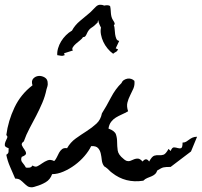

<svg xmlns="http://www.w3.org/2000/svg" viewBox="-39 -746 843 802"><path d="M673.8 -48.8Q662.1 -48.8 655.8 -48.3Q649.4 -47.9 644.5 -46.9Q639.6 -45.9 633.8 -43Q627.9 -40 618.2 -34.2Q614.3 -23.4 607.9 -18.1Q601.6 -12.7 593.3 -9.3Q585 -5.9 576.2 -2.4Q567.4 1 559.6 8.8Q485.4 20.5 428.7 -24.4Q421.9 -29.3 416.5 -35.2Q411.1 -41 404.3 -45.9Q399.4 -49.8 398.9 -49.3Q398.4 -48.8 394.5 -53.7Q387.7 -63.5 386.2 -77.6Q384.8 -91.8 381.8 -105Q378.9 -118.2 370.6 -127.4Q362.3 -136.7 341.8 -135.7Q332 -115.2 314 -94.2Q295.9 -73.2 273.4 -56.6Q251 -40 226.1 -29.3Q201.2 -18.6 178.7 -18.6Q170.9 3.9 151.9 15.1Q132.8 26.4 111.3 32.2Q109.4 33.2 103.5 34.7Q97.7 36.1 96.7 36.1Q83 37.1 75.2 31.2Q67.4 25.4 60.5 18.6Q53.7 11.7 45.9 5.9Q38.1 0 24.4 0Q13.7 -25.4 2.9 -49.8Q-7.8 -74.2 -12.7 -99.6Q-3.9 -104.5 -3.4 -111.8Q-2.9 -119.1 -2.9 -127Q-18.6 -131.8 -19 -139.2Q-19.5 -146.5 -16.1 -154.3Q-12.7 -162.1 -9.3 -169.4Q-5.9 -176.8 -12.7 -181.6Q-4.9 -241.2 21.5 -296.9Q47.9 -352.5 96.7 -389.6Q90.8 -408.2 100.1 -418Q109.4 -427.7 122.6 -428.7Q135.7 -429.7 147.9 -422.4Q160.2 -415 160.2 -399.4Q161.1 -392.6 159.2 -385.7Q157.2 -378.9 155.3 -373Q149.4 -343.8 137.7 -316.4Q126 -289.1 112.3 -262.7Q98.6 -236.3 84.5 -210Q70.3 -183.6 60.5 -155.3Q48.8 -147.5 52.7 -138.7Q56.6 -129.9 63 -121.6Q69.3 -113.3 69.8 -105.5Q70.3 -97.7 51.8 -90.8Q45.9 -77.1 54.7 -66.9Q63.5 -56.6 69.3 -45.9Q77.1 -44.9 84.5 -45.9Q91.8 -46.9 96.7 -54.7Q108.4 -46.9 117.7 -51.8Q127 -56.6 137.2 -64Q147.5 -71.3 159.7 -76.2Q171.9 -81.1 187.5 -73.2Q194.3 -80.1 198.7 -89.8Q203.1 -99.6 208 -108.4Q212.9 -117.2 220.2 -123Q227.5 -128.9 241.2 -127Q254.9 -151.4 277.3 -167.5Q299.8 -183.6 322.8 -198.2Q345.7 -212.9 363.8 -229.5Q381.8 -246.1 386.7 -272.5Q405.3 -301.8 424.3 -338.4Q443.4 -375 468.8 -399.4Q471.7 -407.2 478.5 -411.6Q485.4 -416 493.2 -417.5Q501 -418.9 508.8 -416.5Q516.6 -414.1 522.5 -408.2Q524.4 -390.6 518.1 -376Q511.7 -361.3 504.4 -347.2Q497.1 -333 493.2 -317.4Q489.3 -301.8 496.1 -281.2Q482.4 -273.4 469.2 -267.6Q456.1 -261.7 444.8 -254.9Q433.6 -248 425.3 -237.3Q417 -226.6 414.1 -209Q440.4 -199.2 445.3 -184.6Q450.2 -169.9 450.2 -152.8Q450.2 -135.7 452.6 -117.7Q455.1 -99.6 477.5 -82Q481.4 -79.1 482.9 -77.6Q484.4 -76.2 489.3 -74.2Q499 -71.3 506.8 -74.7Q514.6 -78.1 522 -81.1Q529.3 -84 537.6 -83.5Q545.9 -83 556.6 -71.3Q571.3 -89.8 584 -71.3Q595.7 -92.8 605.5 -95.7Q615.2 -98.6 624.5 -97.7Q633.8 -96.7 643.6 -99.6Q653.3 -102.5 665 -124L673.8 -115.2Q679.7 -130.9 688 -130.4Q696.3 -129.9 704.1 -127.4Q711.9 -125 717.8 -127.4Q723.6 -129.9 723.6 -150.4Q732.4 -150.4 738.8 -154.3Q745.1 -158.2 751.5 -163.1Q757.8 -168 765.6 -171.4Q773.4 -174.8 784.2 -174.8L758.8 -113.3ZM433.6 -521.5Q420.9 -530.3 410.2 -543.5Q399.4 -556.6 392.6 -571.3Q385.7 -585.9 382.8 -601.6Q379.9 -617.2 382.8 -630.9Q374 -646.5 371.1 -662.1Q369.1 -656.2 369.1 -652.3Q355.5 -637.7 343.3 -630.4Q331.1 -623 323.2 -604.5Q321.3 -599.6 317.9 -595.2Q314.5 -590.8 307.6 -590.8Q304.7 -585 295.4 -577.6Q286.1 -570.3 277.8 -563Q269.5 -555.7 265.1 -548.3Q260.7 -541 265.6 -535.2L228.5 -523.4L231.4 -515.6Q222.7 -511.7 215.3 -513.2Q208 -514.6 200.2 -515.6Q199.2 -529.3 203.6 -544.4Q208 -559.6 216.3 -573.2Q224.6 -586.9 236.3 -598.6Q248 -610.4 261.7 -618.2Q273.4 -640.6 295.9 -659.2Q318.4 -677.7 337.9 -694.3L361.3 -717.8Q369.1 -725.6 378.4 -726.1Q387.7 -726.6 396.5 -722.7Q404.3 -724.6 410.6 -724.1Q417 -723.6 420.9 -720.7Q422.9 -711.9 423.3 -704.6Q423.8 -697.3 424.3 -690.4Q424.8 -683.6 426.8 -675.8Q428.7 -668 434.6 -659.2Q437.5 -655.3 439.5 -649.9Q441.4 -644.5 436.5 -640.6Q439.5 -634.8 439.9 -624Q440.4 -613.3 441.9 -603Q443.4 -592.8 446.8 -584.5Q450.2 -576.2 459 -575.2L444.3 -543.9L454.1 -540Q451.2 -532.2 445.3 -529.3Q439.5 -526.4 433.6 -521.5Z"/></svg>

Font: Homemade Apple
Style: Regular
Weight: 400
Designer: Font Diner, Inc
Foundry: Font Diner, Inc
Version: Version 1.000